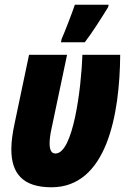

<svg xmlns="http://www.w3.org/2000/svg" viewBox="-20 -785 536 813"><path d="M238 -606H339C368 -643 413 -714 438 -755L440 -765H297C289 -740 253 -646 241 -620ZM198 8C432 8 487 -299 489 -553H329C324 -411 290 -135 215 -135C199 -135 190 -147 190 -179C190 -193 193 -217 197 -235L264 -553H103L42 -263C33 -222 28 -184 28 -153C28 -50 77 8 198 8Z"/></svg>

Font: Noto Sans UI Condensed Black
Style: Italic
Weight: 900
Width: 3
Italic angle: -192°
Designer: Monotype Design Team
Foundry: Monotype Imaging Inc.
Version: Version 1.901